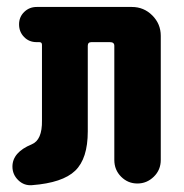

<svg xmlns="http://www.w3.org/2000/svg" viewBox="-20 -540 540 565"><path d="M368.2 -519.5Q403.3 -519.5 428.2 -494.6Q453.1 -469.7 453.1 -434.6V-69.3Q453.1 -40 432.6 -20Q412.1 0 384.3 0Q356.4 0 336.4 -20Q316.4 -40 316.4 -69.3V-405.3Q316.4 -416 303.7 -416H249Q238.3 -416 238.3 -405.3V-153.3Q238.3 -73.2 201.2 -37.6Q164.1 -2 74.2 4.9Q50.8 6.8 33.7 -9.8Q16.6 -26.4 16.6 -49.8Q16.6 -91.8 73.2 -115.2Q104.5 -127.9 103.5 -185.5V-408.2Q103.5 -416 95.7 -416H87.9Q65.4 -416 50.8 -431.2Q36.1 -446.3 36.1 -468.3Q36.1 -490.2 51.3 -504.9Q66.4 -519.5 87.9 -519.5Z"/></svg>

Font: Rounded-X Mgen+ 2m bold
Style: Bold
Weight: 700
Designer: [Source Han Sans]
Ryoko NISHIZUKA  (kana & ideographs); Paul D. Hunt (Latin, Greek & Cyrillic); Wenlong ZHANG  (bopomofo
Version: Version 1.059.20150602